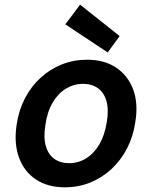

<svg xmlns="http://www.w3.org/2000/svg" viewBox="-20 -788 650 820"><path d="M257 12Q184 12 133.5 -21.5Q83 -55 61 -115.5Q39 -176 51 -255Q60 -317 86.5 -368Q113 -419 153.5 -456Q194 -493 244.5 -513Q295 -533 352 -533Q425 -533 475.5 -499.5Q526 -466 548.5 -406.5Q571 -347 558 -267Q549 -205 522.5 -154Q496 -103 456 -66Q416 -29 365.5 -8.5Q315 12 257 12ZM275 -91Q314 -91 347.5 -111.5Q381 -132 404 -171Q427 -210 436 -266Q445 -321 434.5 -357Q424 -393 398 -411.5Q372 -430 334 -430Q296 -430 262.5 -410Q229 -390 205.5 -351Q182 -312 174 -255Q165 -202 175.5 -165Q186 -128 212 -109.5Q238 -91 275 -91ZM440 -564 259 -684 322 -768 491 -634Z"/></svg>

Font: DM Sans 10pt SemiBold
Style: Italic
Weight: 600
Italic angle: -10°
Version: Version 4.004;gftools[0.9.30]